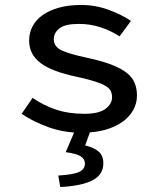

<svg xmlns="http://www.w3.org/2000/svg" viewBox="-20 -521 640 771"><path d="M306 12Q236 12 174 -10.5Q112 -33 67 -64L111 -128Q154 -98 204.5 -81Q255 -64 319 -64Q376 -64 403 -83.5Q430 -103 430 -131Q430 -144 425 -155Q420 -166 404.5 -175.5Q389 -185 361 -194Q333 -203 287 -213Q190 -233 143.5 -267.5Q97 -302 97 -358Q97 -389 110.5 -415Q124 -441 150.5 -460Q177 -479 216 -490Q255 -501 306 -501Q364 -501 416.5 -481.5Q469 -462 506 -437L460 -375Q425 -398 383.5 -411.5Q342 -425 297 -425Q241 -425 218.5 -407Q196 -389 196 -363Q196 -334 227 -319Q258 -304 330 -289Q390 -276 428.5 -261Q467 -246 489.5 -228Q512 -210 521 -187.5Q530 -165 530 -137Q530 -106 515 -79Q500 -52 471.5 -31.5Q443 -11 401.5 0.5Q360 12 306 12ZM222 230 214 184Q276 180 298.5 169Q321 158 321 136Q321 118 304.5 107Q288 96 244 90L286 -9H348L322 63Q357 71 376 87.5Q395 104 395 135Q395 181 350.5 203.5Q306 226 222 230Z"/></svg>

Font: SauceCodePro Nerd Font Mono
Style: Regular
Weight: 500
Monospace: yes
Designer: Paul D. Hunt, Teo Tuominen
Foundry: Adobe Systems Incorporated
Version: Version 2.030;PS 1.000;hotconv 16.6.51;makeotf.lib2.5.65220;